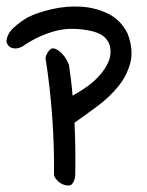

<svg xmlns="http://www.w3.org/2000/svg" viewBox="-25 -664 451 590"><path d="M206 -123Q205 -112 199.5 -102.5Q194 -93 183 -94Q166 -95 153.5 -107Q141 -119 141 -127Q142 -214 135.5 -304.5Q129 -395 115 -485Q115 -489 117 -494Q119 -498 122 -503.5Q125 -509 132 -514Q139 -517 147.5 -513Q156 -509 164 -501Q172 -493 178 -483Q184 -473 187 -464Q190 -444 193 -420Q196 -396 198 -370Q222 -383 244 -399Q266 -415 282.5 -434Q299 -453 308 -473.5Q317 -494 314 -516Q312 -533 299 -547Q286 -561 259 -568Q197 -582 148 -569.5Q99 -557 54 -528Q41 -518 30 -516Q19 -514 11 -517Q3 -520 -1 -526Q-5 -532 -5 -538Q-3 -561 17.5 -579.5Q38 -598 61 -611Q91 -626 135 -636Q179 -646 223.5 -643.5Q268 -641 307 -622Q346 -603 367 -561Q386 -511 375.5 -471Q365 -431 338 -398Q311 -365 274 -337.5Q237 -310 204 -287Q206 -243 206.5 -201Q207 -159 206 -123Z"/></svg>

Font: Nanum Pen
Style: Regular
Weight: 400
Designer: Doo-yul Kwak; Hyunghwan Choi; Nicolas Noh;
Foundry: NHN Corporation
Version: Version 1.10